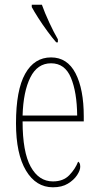

<svg xmlns="http://www.w3.org/2000/svg" viewBox="-20 -786 419 816"><path d="M205 10Q133 10 90.5 -61Q48 -132 48 -262Q48 -403 87 -472.5Q126 -542 197 -542Q266 -542 301 -474.5Q336 -407 336 -291V-270H76Q76 -140 110.5 -77.5Q145 -15 205 -15Q249 -15 274.5 -41.5Q300 -68 312 -99Q316 -97 318.5 -92Q321 -87 321 -77Q321 -62 307.5 -41.5Q294 -21 268.5 -5.5Q243 10 205 10ZM308 -295Q307 -394 281.5 -455.5Q256 -517 197 -517Q139 -517 109 -457Q79 -397 76 -295ZM219 -606Q203 -624 182 -652.5Q161 -681 142.5 -710Q124 -739 115 -756V-766H158Q170 -732 189.5 -690Q209 -648 226 -619V-606Z"/></svg>

Font: Noto Serif Ethiopic ExtraCondensed Thin
Style: Regular
Weight: 100
Width: 2
Designer: Monotype Design Team
Foundry: Monotype Imaging Inc.
Version: Version 2.102; ttfautohint (v1.8.4.7-5d5b)